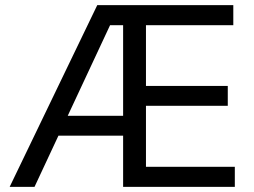

<svg xmlns="http://www.w3.org/2000/svg" viewBox="-20 -727 989 747"><path d="M358.4 -707H887.7V-628.9H547.9V-392.6H866.2V-315.4H547.9V-78.1H893.6V0H459V-628.9H408.2L114.3 0H17.6ZM168.9 -276.4H503.9V-199.2H168.9Z"/></svg>

Font: Pretendard GOV Variable
Style: Regular
Weight: 400
Designer: Base glyphs from Inter by Rasmus Andersson; Hangul glyphs from Noto Sans CJK(Source Han Sans) by Jang Soo-young and Kang
Foundry: Kil Hyung-jin
Version: Version 1.307;Glyphs 3.2 (3192)